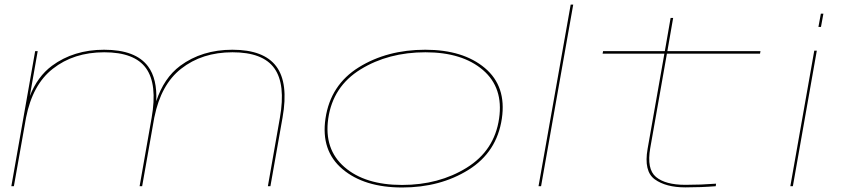

<svg xmlns="http://www.w3.org/2000/svg" viewBox="-20 -805 3658 830"><path d="M29 0 132 -584H143L111.5 -405L109 -390Q142 -474 204.5 -520.5Q298.5 -590 430 -590Q566.5 -590 620 -518Q660 -464.5 655.5 -367.5Q688.5 -468 759 -520.5Q853 -590 984.5 -590Q1120.5 -590 1174.2 -518.2Q1228 -446.5 1201.5 -297L1149 0H1138L1190 -296Q1215.5 -440.5 1166 -509.8Q1116.5 -579 985 -579Q853 -579 762.5 -507.5Q676 -439.5 647.5 -299Q647 -298 647 -297L594.5 0H583.5L635.5 -296Q661 -440.5 611.5 -509.8Q562 -579 430.5 -579Q298.5 -579 208 -507.5Q120.5 -439 92.5 -296L40 0Z M1718.5 5.5Q1554.5 5.5 1460.5 -74Q1366.5 -153.5 1387 -292.5Q1408.5 -438 1531 -514Q1653.5 -590 1818.5 -590Q1982 -590 2076 -511Q2170 -432 2149.5 -292.5Q2128 -147.5 2005.5 -71Q1883 5.5 1718.5 5.5ZM1718 -5.5Q1877.5 -5.5 1997.5 -80Q2117.5 -154.5 2137.5 -292.5Q2157 -425.5 2067.8 -502.2Q1978.5 -579 1819 -579Q1659 -579 1539 -505.2Q1419 -431.5 1399 -292.5Q1380 -160 1469 -82.8Q1558 -5.5 1718 -5.5Z M2308 0 2447 -785H2458L2319 0Z M2943 5Q2858.5 5 2810.5 -29.8Q2762.5 -64.5 2779.5 -161.5L2852 -573H2585L2587 -584H2854L2879 -727.5H2890L2865 -584H3267.5L3265.5 -573H2863L2791 -165Q2775 -74 2815.8 -40Q2856.5 -6 2943 -6Q3010 -6 3075.5 -11L3074 0Q3011 5 2943 5Z M3396.5 0 3500 -586H3511L3407.5 0ZM3528.5 -746H3539.5L3529 -688.5H3518Z"/></svg>

Font: Anybody UltraExpanded Thin
Style: Italic
Weight: 100
Width: 9
Italic angle: -10°
Designer: Tyler Finck
Foundry: Etcetera Type Company
Version: Version 1.010; ttfautohint (v1.8.3) -l 8 -r 50 -G 200 -x 14 